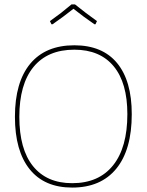

<svg xmlns="http://www.w3.org/2000/svg" viewBox="-20 -848 667 873"><path d="M207 -752Q241.2 -776.4 257.3 -789.1Q288.6 -814 305.2 -828.1H320.8Q330.1 -820.8 347.2 -807.4Q364.3 -793.9 370.6 -789.1Q386.7 -776.4 420.9 -752L414.1 -737.8H409.2Q382.8 -755.9 360.4 -772.5Q329.1 -795.9 314 -808.1Q298.8 -795.9 267.6 -772.5Q240.7 -752.4 219.2 -737.8H213.9ZM317.9 -642.1Q445.3 -642.1 512.2 -561.5Q579.1 -480.5 579.1 -329.1Q579.1 -167 508.8 -81.1Q438.5 4.9 308.1 4.9Q182.1 4.9 115.2 -78.1Q47.9 -161.6 47.9 -316.9Q47.9 -474.6 117.7 -558.6Q187.5 -642.1 317.9 -642.1ZM317.9 -622.1Q196.8 -622.1 132.3 -543.5Q67.9 -464.8 67.9 -316.9Q67.9 -169.9 129.9 -92.8Q192.4 -15.1 308.1 -15.1Q429.2 -15.1 494.1 -96.2Q559.1 -177.2 559.1 -329.1Q559.1 -471.2 497.1 -546.4Q434.6 -622.1 317.9 -622.1Z"/></svg>

Font: Datalegreya
Style: Gradient
Weight: 400
Designer: Figs Lab
Foundry: Figs Lab
Version: Version 1.002;PS 001.002;hotconv 1.0.70;makeotf.lib2.5.58329